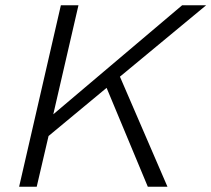

<svg xmlns="http://www.w3.org/2000/svg" viewBox="-20 -710 804 730"><path d="M763.7 -689.9 436 -418.5 616.7 0H542L385.3 -376L164.6 -192.9L119.6 0H52.7L211.4 -689.9H278.3L182.6 -275.4L672.4 -689.9Z"/></svg>

Font: HK Grotesk Legacy
Style: Italic
Weight: 400
Italic angle: -13°
Designer: Alfredo Marco Pradil
Foundry: Hanken Design Co.
Version: Version 2.022;PS 002.022;hotconv 1.0.88;makeotf.lib2.5.64775